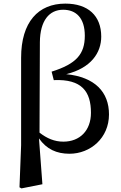

<svg xmlns="http://www.w3.org/2000/svg" viewBox="-20 -833 673 1064"><path d="M88 205 99 211 215 188 196 -66C238 -6 294 19 365 19C481 19 584 -68 584 -199C584 -323 506 -406 347 -422C485 -456 541 -541 541 -630C541 -746 468 -813 342 -813C192 -813 97 -711 97 -513V-28ZM199 -98 201 -599C202 -719 253 -779 330 -779C402 -779 450 -733 450 -635C450 -534 404 -479 266 -436L278 -389C434 -396 484 -325 484 -208C484 -109 422 -48 331 -48C282 -48 240 -66 199 -98Z"/></svg>

Font: Noto Serif CJK HK SemiBold
Style: Regular
Weight: 600
Designer: Ryoko NISHIZUKA 西塚涼子 (kana & ideographs); Frank Grießhammer (Latin, Greek & Cyrillic); Wenlong ZHANG 张文龙 (bopomofo); San
Foundry: Adobe
Version: Version 2.001;hotconv 1.1.0;makeotfexe 2.6.0